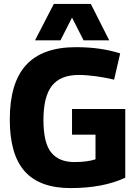

<svg xmlns="http://www.w3.org/2000/svg" viewBox="-20 -951 702 981"><path d="M30 -340Q30 -528 113.5 -619Q197 -710 368 -710Q433 -710 488.5 -702Q544 -694 594 -678L563 -544Q517 -555 469.5 -561.5Q422 -568 382 -568Q289 -568 245.5 -513Q202 -458 202 -338Q202 -221 241.5 -172Q281 -123 360 -123Q425 -123 468 -137V-263H348V-394H620V-43Q507 10 340 10Q183 10 106.5 -75.5Q30 -161 30 -340ZM159 -745 255 -931H444L538 -745H407L348 -861L289 -745Z"/></svg>

Font: Georama
Style: Bold
Weight: 700
Designer: Jean-Baptiste Levee
Foundry: Production Type
Version: Version 1.000